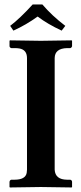

<svg xmlns="http://www.w3.org/2000/svg" viewBox="-20 -825 359 847"><path d="M167 -805.2Q208.5 -756.3 268.1 -710.9L252 -689.9Q189.9 -718.8 146 -752Q95.2 -715.3 39.1 -689.9L24.9 -710.9Q68.4 -744.1 124 -805.2ZM221.2 -76.2Q223.6 -32.7 275.9 -32.2H290Q297.4 -30.3 297.9 -22.9V0L295.9 2Q294.9 2 160.2 0Q160.2 0 23.9 2L22 0V-22.9Q23.4 -30.8 29.8 -32.2H43.9Q91.8 -32.2 97.7 -62Q98.6 -68.8 99.1 -76.2V-568.8Q99.1 -605.5 64.9 -611.3Q55.2 -612.8 43.9 -612.8H29.8Q22.9 -614.7 22 -621.1V-645L23.9 -647Q24.9 -647 160.2 -645L295.9 -647L297.9 -645V-621.1Q295.9 -614.3 290 -612.8H275.9Q221.7 -611.3 221.2 -568.8Z"/></svg>

Font: Linux Libertine O
Style: Semibold
Weight: 700
Designer: Philipp H. Poll
Foundry: Philipp H. Poll
Version: Version 5.0.0